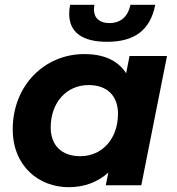

<svg xmlns="http://www.w3.org/2000/svg" viewBox="-20 -771 737 799"><path d="M426 -597C541 -597 606 -647 626 -751H523C512 -701 482 -675 435 -675C395 -675 371 -695 371 -732C371 -738 372 -744 373 -751H272C269 -738 268 -725 268 -713C268 -637 322 -597 426 -597ZM519 -538 505 -466C470 -521 409 -546 331 -546C164 -546 33 -414 33 -233C33 -80 141 8 266 8C332 8 388 -14 431 -53L420 0H568L675 -538ZM314 -121C236 -121 191 -167 191 -240C191 -345 257 -417 349 -417C427 -417 471 -371 471 -298C471 -193 405 -121 314 -121Z"/></svg>

Font: AWKNG-Font
Style: Bold Italic
Weight: 700
Italic angle: -11.3°
Designer: Awakening Church
Foundry: Awakening Church
Version: Version 1.700;PS 001.700;hotconv 1.0.88;makeotf.lib2.5.64775